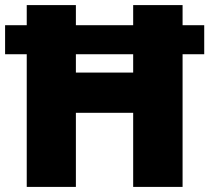

<svg xmlns="http://www.w3.org/2000/svg" viewBox="-20 -785 822 754"><path d="M85 -51H278V-342H503V-51H697V-572H782V-686H697V-765H503V-686H278V-765H85V-686H0V-572H85ZM278 -500V-572H503V-500Z"/></svg>

Font: Noto Sans Tamil UI Black
Style: Regular
Weight: 900
Designer: Jelle Bosma - Monotype Design Team
Foundry: Monotype Imaging Inc.
Version: Version 2.004